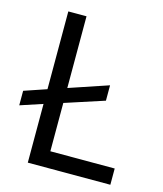

<svg xmlns="http://www.w3.org/2000/svg" viewBox="-113 -777 727 856"><g transform="rotate(15 250.5 -349.0)"><path d="M477 0H96V-271L-7 -237V-304L96 -339V-698H180V-367L361 -428V-357L180 -298V-75H477Z"/></g></svg>

Font: IBM Plex Sans Hebrew
Style: Regular
Weight: 400
Designer: Mike Abbink, Paul van der Laan, Pieter van Rosmalen, Yanek Iontef
Foundry: Bold Monday
Version: Version 1.2